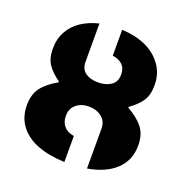

<svg xmlns="http://www.w3.org/2000/svg" viewBox="-127 -817 921 948"><g transform="rotate(20 333.5 -343.5)"><path d="M332 -287Q293 -287 266.5 -265.5Q240 -244 240 -205Q240 -182 249 -165Q258 -148 273.5 -138Q289 -128 311 -125V12Q228 9 167.5 -14.5Q107 -38 74 -82.5Q41 -127 41 -189Q41 -246 68 -281.5Q95 -317 150 -348V-352Q108 -382 87 -413Q66 -444 66 -497Q66 -547 88.5 -587Q111 -627 149.5 -652Q188 -677 240 -690V-489Q240 -451 265.5 -432.5Q291 -414 332 -414Q373 -414 400 -432.5Q427 -451 427 -489Q427 -522 408 -540.5Q389 -559 356 -563V-699Q426 -696 480 -672Q534 -648 567 -602.5Q600 -557 600 -497Q600 -444 579 -413Q558 -382 516 -352V-348Q571 -317 598.5 -281.5Q626 -246 626 -189Q626 -111 573.5 -61.5Q521 -12 427 4V-205Q427 -244 399.5 -265.5Q372 -287 332 -287Z"/></g></svg>

Font: Archicoco
Style: Regular
Weight: 400
Designer: Hector Gatti
Foundry: Hector Gatti
Version: 1.002